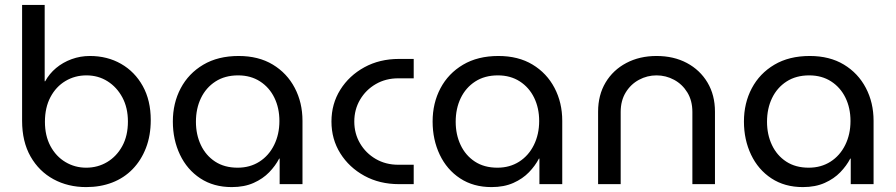

<svg xmlns="http://www.w3.org/2000/svg" viewBox="-20 -750 3651 782"><path d="M331 12Q257 12 198 -20Q139 -52 104.5 -112.5Q70 -173 70 -258V-730H162V-419H164Q181 -450 208.5 -473Q236 -496 271.5 -509Q307 -522 346 -522Q417 -522 473 -490Q529 -458 561.5 -399.5Q594 -341 594 -261Q594 -198 574.5 -147.5Q555 -97 520 -61Q485 -25 437 -6.5Q389 12 331 12ZM331 -67Q378 -67 416.5 -90Q455 -113 478 -155Q501 -197 501 -255Q501 -311 478.5 -353Q456 -395 418 -419Q380 -443 332 -443Q285 -443 246.5 -420Q208 -397 185.5 -354.5Q163 -312 163 -254Q163 -197 185.5 -155Q208 -113 246.5 -90Q285 -67 331 -67Z M924 12Q850 12 796 -23.5Q742 -59 713 -120Q684 -181 684 -255Q684 -330 716 -390.5Q748 -451 808 -486.5Q868 -522 952 -522Q1033 -522 1091 -487Q1149 -452 1180.5 -392Q1212 -332 1212 -258V0H1119V-104H1117Q1102 -75 1076.5 -48.5Q1051 -22 1013 -5Q975 12 924 12ZM948 -67Q998 -67 1036.5 -91.5Q1075 -116 1096.5 -159.5Q1118 -203 1118 -257Q1118 -310 1097.5 -352Q1077 -394 1039 -418.5Q1001 -443 950 -443Q896 -443 857.5 -418Q819 -393 798.5 -350.5Q778 -308 778 -254Q778 -202 798 -159.5Q818 -117 856 -92Q894 -67 948 -67Z M1605 0Q1526 0 1464 -34Q1402 -68 1366 -125.5Q1330 -183 1330 -255Q1330 -327 1366 -384.5Q1402 -442 1464 -476Q1526 -510 1605 -510H1665V-431H1602Q1551 -431 1510.5 -407.5Q1470 -384 1446.5 -344Q1423 -304 1423 -255Q1423 -206 1446.5 -166Q1470 -126 1510.5 -102.5Q1551 -79 1602 -79H1665V0Z M1982 12Q1908 12 1854 -23.5Q1800 -59 1771 -120Q1742 -181 1742 -255Q1742 -330 1774 -390.5Q1806 -451 1866 -486.5Q1926 -522 2010 -522Q2091 -522 2149 -487Q2207 -452 2238.5 -392Q2270 -332 2270 -258V0H2177V-104H2175Q2160 -75 2134.5 -48.5Q2109 -22 2071 -5Q2033 12 1982 12ZM2006 -67Q2056 -67 2094.5 -91.5Q2133 -116 2154.5 -159.5Q2176 -203 2176 -257Q2176 -310 2155.5 -352Q2135 -394 2097 -418.5Q2059 -443 2008 -443Q1954 -443 1915.5 -418Q1877 -393 1856.5 -350.5Q1836 -308 1836 -254Q1836 -202 1856 -159.5Q1876 -117 1914 -92Q1952 -67 2006 -67Z M2416 0V-295Q2416 -363 2446.5 -414Q2477 -465 2531 -493.5Q2585 -522 2654 -522Q2724 -522 2777.5 -493.5Q2831 -465 2861.5 -414Q2892 -363 2892 -295V0H2800V-294Q2800 -340 2779.5 -373.5Q2759 -407 2725.5 -425Q2692 -443 2654 -443Q2616 -443 2582.5 -425Q2549 -407 2528.5 -373.5Q2508 -340 2508 -294V0Z M3250 12Q3176 12 3122 -23.5Q3068 -59 3039 -120Q3010 -181 3010 -255Q3010 -330 3042 -390.5Q3074 -451 3134 -486.5Q3194 -522 3278 -522Q3359 -522 3417 -487Q3475 -452 3506.5 -392Q3538 -332 3538 -258V0H3445V-104H3443Q3428 -75 3402.5 -48.5Q3377 -22 3339 -5Q3301 12 3250 12ZM3274 -67Q3324 -67 3362.5 -91.5Q3401 -116 3422.5 -159.5Q3444 -203 3444 -257Q3444 -310 3423.5 -352Q3403 -394 3365 -418.5Q3327 -443 3276 -443Q3222 -443 3183.5 -418Q3145 -393 3124.5 -350.5Q3104 -308 3104 -254Q3104 -202 3124 -159.5Q3144 -117 3182 -92Q3220 -67 3274 -67Z"/></svg>

Font: MuseoModerno Thin
Style: Regular
Weight: 400
Version: Version 1.003